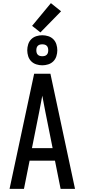

<svg xmlns="http://www.w3.org/2000/svg" viewBox="-20 -1206 540 1226"><path d="M41 0 198 -735H302L459 0H367L331 -180H169L133 0ZM316 -260 270 -490Q265 -516 260 -542Q255 -568 250 -595Q245 -568 240 -542Q235 -516 230 -490L184 -260ZM250 -789Q231 -789 212 -795Q193 -801 179.5 -814.5Q166 -828 160 -847Q154 -866 154 -885Q154 -904 160 -923Q166 -942 179.5 -955.5Q193 -969 212 -975Q231 -981 250 -981Q269 -981 288 -975Q307 -969 320.5 -955.5Q334 -942 340 -923Q346 -904 346 -885Q346 -866 340 -847Q334 -828 320.5 -814.5Q307 -801 288 -795Q269 -789 250 -789ZM250 -847Q258 -847 265.5 -849Q273 -851 278.5 -856.5Q284 -862 286 -869.5Q288 -877 288 -885Q288 -893 286 -900.5Q284 -908 278.5 -913.5Q273 -919 265.5 -921Q258 -923 250 -923Q242 -923 234.5 -921Q227 -919 221.5 -913.5Q216 -908 214 -900.5Q212 -893 212 -885Q212 -877 214 -869.5Q216 -862 221.5 -856.5Q227 -851 234.5 -849Q242 -847 250 -847ZM238 -999 185 -1041 305 -1186 370 -1134Z"/></svg>

Font: Iosevka Term Medium
Style: Regular
Weight: 500
Monospace: yes
Designer: Belleve Invis
Foundry: Belleve Invis
Version: Version 26.3.1